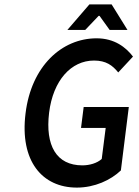

<svg xmlns="http://www.w3.org/2000/svg" viewBox="-20 -840 631 872"><path d="M96 -325C69 -108 172 12 329 12C410 12 483 -22 529 -66L565 -354H360L348 -259H460L442 -118C421 -99 387 -89 354 -89C236 -89 185 -179 203 -328C221 -475 303 -565 407 -565C462 -565 491 -543 517 -511L584 -583C552 -625 500 -666 419 -666C260 -666 122 -539 96 -325ZM367 -704 428 -768H432L478 -704H559L487 -820H386L286 -704Z"/></svg>

Font: Falling Sky
Style: CondObl
Weight: 400
Designer: Paul D. Hunt
Foundry: Adobe Systems Incorporated
Version: Version 1.02